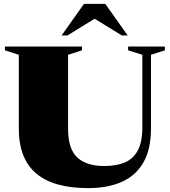

<svg xmlns="http://www.w3.org/2000/svg" viewBox="-20 -955 876 990"><path d="M714 -300V-672.5L640.5 -695.5V-715H830V-695.5L758.5 -672.5V-292.5Q758.5 -185 719.2 -117Q680 -49 607.5 -17Q535 15 434.5 15Q256.5 15 166.8 -60.5Q77 -136 77 -292.5V-672.5L5.5 -695.5V-715H402.5V-695.5L331 -672.5V-290.5Q331 -187 378.5 -143Q426 -99 517.5 -99Q579.5 -99 623.2 -117.2Q667 -135.5 690.5 -179.2Q714 -223 714 -300ZM608.5 -772 468 -858.5 327.5 -772H297.5L413 -935H523L638.5 -772Z"/></svg>

Font: Newsreader Display ExtraBold
Style: Regular
Weight: 800
Designer: Hugues Gentile
Foundry: Production Type
Version: Version 1.001